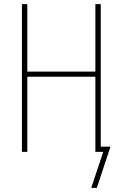

<svg xmlns="http://www.w3.org/2000/svg" viewBox="-20 -734 581 928"><path d="M467 -25V-714H441V-388H112V-714H86V0H112V-363H441V0H479L421 174H448L514 -25Z"/></svg>

Font: Noto Sans Condensed Thin
Style: Regular
Weight: 100
Width: 3
Designer: Monotype Design Team
Foundry: Monotype Imaging Inc.
Version: Version 2.013